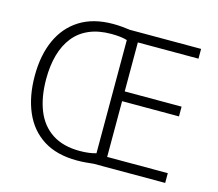

<svg xmlns="http://www.w3.org/2000/svg" viewBox="-103 -851 1120 988"><g transform="rotate(15 457.0 -357.5)"><path d="M383 -721Q408 -721 429 -719Q450 -717 474 -714H853V-662H530V-401H833V-349H530V-52H853V0H472Q453 2 431 4Q409 6 384 6Q276 6 204.5 -39.5Q133 -85 97.5 -167.5Q62 -250 62 -359Q62 -469 98.5 -550Q135 -631 206.5 -676Q278 -721 383 -721ZM387 -669Q320 -669 270 -647.5Q220 -626 187.5 -585Q155 -544 139 -487Q123 -430 123 -359Q123 -263 151 -192.5Q179 -122 237.5 -83.5Q296 -45 385 -45Q411 -45 433.5 -48Q456 -51 472 -56V-659Q456 -664 434.5 -666.5Q413 -669 387 -669Z"/></g></svg>

Font: Noto Sans Armenian Light
Style: Regular
Weight: 300
Designer: Monotype Design Team
Foundry: Monotype Imaging Inc.
Version: Version 2.007